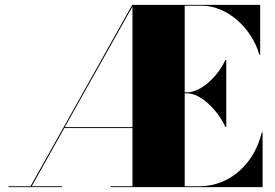

<svg xmlns="http://www.w3.org/2000/svg" viewBox="-20 -770 1130 790"><path d="M15 -3.5V0H235V-3.5H110.5L244.5 -243H525V-3.5H435V0H1060.5V-225H1057C1027 -98 927 -3.5 800 -3.5H740V-386H750C807 -386 877 -315 907 -248H911V-523H907C877 -456 807 -390 750 -390H740V-746.5H810C917 -746.5 1017 -652 1047 -545H1050.5V-750H524L105.5 -3.5ZM246.5 -247 525 -743V-247Z"/></svg>

Font: Bodoni* 48pt Fatface
Style: Regular
Weight: 900
Version: Version 2.3